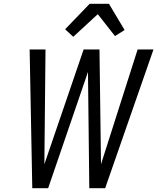

<svg xmlns="http://www.w3.org/2000/svg" viewBox="-20 -997 840 1017"><path d="M151 0 137 -735H221L215 -127L423 -735H507L515 -127L709 -735H793L537 0H453L446 -616L235 0ZM368 -802 325 -842 455 -977H557L640 -838L589 -806L498 -922Z"/></svg>

Font: Iosevka Aile Oblique
Style: Regular
Weight: 400
Italic angle: -9°
Designer: Belleve Invis
Foundry: Belleve Invis
Version: Version 31.1.0; ttfautohint (v1.8.4)